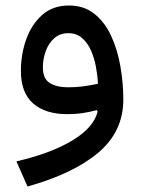

<svg xmlns="http://www.w3.org/2000/svg" viewBox="-20 -407 508 691"><path d="M331.5 -5.9 328.1 -10.7Q305.7 -4.4 278.6 -0.2Q251.5 3.9 222.2 3.9Q144 3.9 99.6 -34.4Q55.2 -72.8 55.2 -151.9Q55.2 -211.4 74.2 -265.1Q93.3 -318.8 131.6 -353Q169.9 -387.2 228.5 -387.2Q282.2 -387.2 319.6 -357.4Q356.9 -327.6 379.9 -278.1Q402.8 -228.5 413.3 -168.5Q423.8 -108.4 423.8 -48.3Q423.8 65.9 334.5 141.8Q245.1 217.8 79.1 264.2L39.1 173.8Q163.1 145 240.2 98.6Q317.4 52.2 331.5 -5.9ZM332.5 -105.5Q331.1 -135.3 325.2 -167Q319.3 -198.7 307.1 -226.1Q294.9 -253.4 274.9 -270.5Q254.9 -287.6 226.1 -287.6Q195.3 -287.6 174.8 -269Q154.3 -250.5 144.3 -222.2Q134.3 -193.8 134.3 -164.6Q134.3 -124 158.9 -108.4Q183.6 -92.8 225.6 -92.8Q255.9 -92.8 282.7 -96.7Q309.6 -100.6 332.5 -105.5Z"/></svg>

Font: Estedad-FD Medium
Style: Regular
Weight: 500
Designer: Amin Abedi
Version: Version 7.3